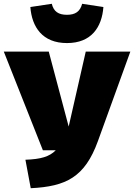

<svg xmlns="http://www.w3.org/2000/svg" viewBox="-45 -970 707 1012"><path d="M308 -743C437 -743 492 -827 500 -933L388 -950C377 -909 352 -892 308 -892C263 -892 238 -909 228 -950L115 -933C123 -827 179 -743 308 -743ZM642 -698H407L317 -303L212 -698H-25L181 -178H249C215 -144 171 -131 89 -128L117 22C303 13 402 -36 471 -226Z"/></svg>

Font: Fira Sans Ultra
Style: Regular
Weight: 950
Designer: Carrois Corporate & Edenspiekermann AG
Foundry: Carrois Corporate GbR & Edenspiekermann AG
Version: Version 4.203;PS 004.203;hotconv 1.0.88;makeotf.lib2.5.64775